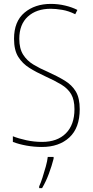

<svg xmlns="http://www.w3.org/2000/svg" viewBox="-20 -837 475 985"><path d="M389 -277Q389 -181 336 -132Q283 -83 195 -83Q155 -83 116 -90Q77 -97 46 -109V-138Q76 -126 115.5 -117.5Q155 -109 196 -109Q274 -109 318 -153Q362 -197 362 -277Q362 -325 345 -354Q328 -383 294 -403.5Q260 -424 211 -446Q167 -466 131 -488.5Q95 -511 73.5 -545.5Q52 -580 52 -638Q52 -727 105.5 -772Q159 -817 241 -817Q278 -817 314 -808.5Q350 -800 377 -786L366 -764Q332 -781 299 -786.5Q266 -792 240 -792Q167 -792 123 -752Q79 -712 79 -638Q79 -588 98.5 -557Q118 -526 151 -506Q184 -486 224 -469Q275 -446 312 -423.5Q349 -401 369 -367.5Q389 -334 389 -277ZM255 -23Q246 13 231 53.5Q216 94 196 128H181V119Q189 102 198 74Q207 46 215 17Q223 -12 225 -32H255Z"/></svg>

Font: Noto Sans Telugu UI Condensed Thin
Style: Regular
Weight: 100
Width: 3
Designer: Jelle Bosma - Monotype Design Team
Foundry: Monotype Imaging Inc.
Version: Version 2.005; ttfautohint (v1.8.4.7-5d5b)